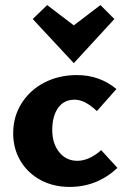

<svg xmlns="http://www.w3.org/2000/svg" viewBox="-20 -729 495 757"><path d="M32 -204Q32 -269 65 -321.5Q98 -374 155 -403.5Q212 -433 283 -433Q373 -433 439 -378L362 -291Q315 -336 274 -336Q232 -336 209 -303.5Q186 -271 186 -217Q186 -163 213.5 -129Q241 -95 285 -95Q331 -95 379 -137L443 -67Q363 8 254 8Q190 8 139.5 -19.5Q89 -47 60.5 -95Q32 -143 32 -204ZM109 -654 166 -709 271 -629 376 -709 431 -654 271 -480Z"/></svg>

Font: Ysabeau Ultrabold
Style: Regular
Weight: 800
Designer: Christian Thalmann (Catharsis Fonts)
Version: Version 0.003